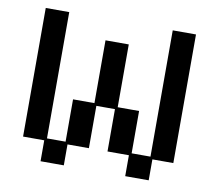

<svg xmlns="http://www.w3.org/2000/svg" viewBox="-73 -716 913 813"><g transform="rotate(10 383.5 -309.5)"><path d="M151 12V-78H60V-631H161V-88H241V-270H333V-540H433V-270H525V-88H606V-631H706V-78H616V12H515V-78H423V-260H343V-78H251V12Z"/></g></svg>

Font: Pixelify Sans
Style: Regular
Weight: 400
Designer: Stefie Justprince
Foundry: Typecalism Foundryline
Version: Version 1.000;February 13, 2025;FontCreator 15.0.0.3015 64-b